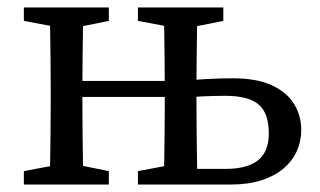

<svg xmlns="http://www.w3.org/2000/svg" viewBox="-20 -495 858 515"><path d="M466 0V-42H585Q643 -42 672 -65Q701 -88 701 -137Q701 -191 674 -214.5Q647 -238 584 -238Q556 -238 523.5 -236.5Q491 -235 465 -230V-276Q497 -281 534.5 -283Q572 -285 605 -285Q668 -285 708.5 -266.5Q749 -248 768.5 -216.5Q788 -185 788 -146Q788 -116 776 -89.5Q764 -63 740.5 -43Q717 -23 681.5 -11.5Q646 0 598 0ZM113 0Q114 -23 114.5 -60Q115 -97 115.5 -137.5Q116 -178 116 -210V-265Q116 -297 115.5 -337.5Q115 -378 114.5 -415.5Q114 -453 113 -475H204Q203 -453 202.5 -415.5Q202 -378 201.5 -337.5Q201 -297 201 -265V-210Q201 -178 201.5 -137.5Q202 -97 202.5 -60Q203 -23 204 0ZM419 0Q420 -23 420.5 -60Q421 -97 421.5 -137.5Q422 -178 422 -210V-265Q422 -297 421.5 -337.5Q421 -378 420.5 -415.5Q420 -453 419 -475H510Q509 -453 508.5 -415Q508 -377 507.5 -336Q507 -295 507 -263V-210Q507 -178 507.5 -137.5Q508 -97 508.5 -60Q509 -23 510 0ZM44 0V-36L150 -56H173L272 -36V0ZM44 -439V-475H272V-439L173 -419H150ZM350 -439V-475H579V-439L479 -419H456ZM350 0V-36L456 -56H464V0ZM158 -235V-278H464V-235Z"/></svg>

Font: Source Serif 4 Variable
Style: Regular
Weight: 400
Designer: Frank Grießhammer
Foundry: Adobe
Version: Version 4.005;hotconv 1.1.0;makeotfexe 2.6.0